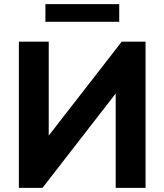

<svg xmlns="http://www.w3.org/2000/svg" viewBox="-20 -906 793 926"><path d="M71 0V-705H215V-252L567 -705H682V0H538V-455L185 0ZM199 -801V-886H555V-801Z"/></svg>

Font: Nunito Sans ExtraBold
Style: Regular
Weight: 800
Designer: Vernon Adams
Foundry: Vernon Adams
Version: Version 3.101; ttfautohint (v1.8.4.7-5d5b);gftools[0.9.27]